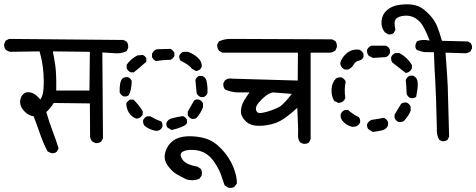

<svg xmlns="http://www.w3.org/2000/svg" viewBox="-31 -742 2253 908"><path d="M421 -65 405 -73Q394 -85 395 -103L394 -253L223 -255Q208 -230 188 -212Q202 -163 217.5 -123Q233 -83 246 -40L238 -25Q227 -15 211 -18L194 -26Q173 -66 158.5 -108.5Q144 -151 128 -192Q103 -195 83 -217Q63 -239 64 -261.5Q65 -284 79 -297Q93 -310 115 -304.5Q137 -299 160 -271Q173 -291 175 -323.5Q177 -356 175 -388.5Q173 -421 168 -448Q163 -475 156 -499L18 -497Q6 -499 -4 -507Q-13 -518 -11 -535L-4 -550L12 -558L553 -553L568 -545Q577 -533 575 -516L568 -500Q539 -486 502 -491L453 -494L456 -88L448 -73Q438 -64 421 -65ZM392 -314 394 -497 219 -499Q225 -469 230.5 -432Q236 -395 235 -314Z M1047 145 1031 134Q1023 109 1014 84Q1005 59 985.5 29Q966 -1 942 -16Q918 -31 883.5 -33Q849 -35 832 -24Q815 -13 831.5 12Q848 37 903 46L919 57Q927 72 922 90L911 104Q884 115 852 107Q827 95 804 81.5Q781 68 761 39.5Q741 11 751 -23Q761 -57 787.5 -76.5Q814 -96 856.5 -97.5Q899 -99 939.5 -87.5Q980 -76 1017 -37Q1054 2 1072.5 48.5Q1091 95 1089 126L1078 141Q1065 150 1047 145ZM709 -123Q676 -127 652 -148Q644 -159 646 -174Q652 -187 665 -192H680Q705 -177 732 -167Q739 -157 737 -143Q732 -130 720 -125ZM781 -127 762 -138Q754 -147 756 -161Q763 -176 777 -181Q804 -189 834 -193Q847 -188 853 -176V-159Q843 -142 781 -127ZM876 -180Q863 -185 857 -197V-214L887 -267Q896 -274 910 -271Q923 -266 929 -254V-235Q919 -208 899 -185Q891 -178 876 -180ZM616 -181Q601 -183 584.5 -201.5Q568 -220 566 -252Q572 -265 585 -271H600Q625 -247 644 -216V-201Q638 -188 625 -183ZM918 -283Q905 -288 899 -301L893 -364Q898 -377 910 -383H925Q940 -377 945 -362Q952 -334 950 -301Q945 -288 932 -283ZM554 -286Q540 -292 535 -305Q533 -352 547 -370Q558 -379 574 -377Q587 -372 592 -359Q591 -315 578 -292Q569 -284 554 -286ZM587 -400Q574 -406 568 -419V-436Q589 -465 619 -480L644 -482Q657 -477 661 -465V-450Q634 -426 602 -400ZM896 -406 876 -417Q866 -434 823 -455Q815 -465 817 -479Q823 -492 836 -497H857Q884 -488 904.5 -469Q925 -450 923 -426Q918 -413 905 -408ZM707 -453Q694 -459 688 -472V-488Q696 -504 710 -509L775 -511Q788 -505 794 -491V-478Q788 -465 775 -459Q741 -459 707 -453Z M1403 -62 1388 -69Q1377 -84 1378.5 -106Q1380 -128 1375 -232Q1313 -175 1274 -161Q1235 -147 1193.5 -147Q1152 -147 1129.5 -170Q1107 -193 1108.5 -218Q1110 -243 1122 -264Q1134 -285 1149 -305H1090Q1059 -307 1033 -319Q1024 -330 1025 -348L1033 -362Q1048 -374 1067 -370L1377 -361L1378 -493H1021L1006 -501Q995 -514 996 -531L1004 -546Q1033 -560 1069 -558L1539 -556L1555 -548Q1564 -535 1562 -519L1555 -503Q1544 -495 1531 -493H1438V-84L1431 -69Q1420 -60 1403 -62ZM1293 -238Q1317 -256 1349 -298L1260 -305Q1241 -301 1224.5 -288Q1208 -275 1191.5 -255.5Q1175 -236 1180.5 -220Q1186 -204 1207.5 -208Q1229 -212 1250.5 -219.5Q1272 -227 1293 -238Z M2060 -74 2046 -81Q2033 -104 2035 -134Q2031 -305 2027.5 -357Q2024 -409 2021 -495Q1993 -495 1979.5 -495.5Q1966 -496 1940 -506Q1931 -516 1934 -531L1940 -546Q1964 -558 2001 -550Q1975 -617 1956 -637Q1937 -657 1917.5 -663.5Q1898 -670 1875.5 -667Q1853 -664 1841.5 -652.5Q1830 -641 1839 -601L1831 -586Q1821 -578 1806 -579L1789 -589Q1770 -614 1773.5 -644.5Q1777 -675 1799 -694Q1821 -713 1852 -718Q1883 -723 1909 -721Q1935 -719 1955.5 -708.5Q1976 -698 2000 -672.5Q2024 -647 2035.5 -619.5Q2047 -592 2059 -549L2181 -546L2194 -539Q2203 -528 2201 -513L2194 -499Q2184 -492 2173 -490L2076 -493Q2085 -371 2086.5 -332Q2088 -293 2093 -96L2086 -81Q2076 -73 2060 -74ZM1733 -118 1712 -130Q1703 -140 1705 -155Q1712 -169 1726 -175Q1755 -179 1784 -185Q1798 -179 1804 -165V-149Q1796 -131 1779 -126.5Q1762 -122 1733 -118ZM1635 -142Q1608 -148 1588 -171Q1578 -185 1580 -202Q1586 -216 1600 -222H1615Q1640 -200 1666 -188Q1674 -178 1672 -163Q1666 -149 1652 -144ZM1854 -165Q1840 -171 1835 -185V-200L1866 -251Q1876 -259 1892 -257Q1906 -251 1911 -237V-218Q1901 -193 1880 -171Q1870 -163 1854 -165ZM1570 -255 1549 -265Q1535 -290 1537 -320.5Q1539 -351 1557 -370Q1569 -378 1584 -376Q1598 -370 1604 -356Q1596 -323 1602 -278Q1596 -262 1580 -257ZM1911 -278Q1897 -284 1892 -298Q1891 -334 1888 -364Q1894 -378 1907 -384H1923Q1941 -376 1944 -355Q1947 -334 1937 -284Q1927 -276 1911 -278ZM1888 -397 1825 -446Q1817 -456 1819 -472Q1825 -486 1839 -491H1858Q1895 -471 1917 -435V-419Q1911 -405 1897 -399ZM1600 -413Q1586 -419 1580 -433L1578 -444Q1584 -469 1608.5 -490Q1633 -511 1668 -507Q1682 -501 1688 -487V-472Q1682 -458 1666 -455Q1650 -452 1641.5 -436.5Q1633 -421 1615 -413ZM1733 -468 1712 -479Q1703 -491 1705 -507Q1712 -521 1726 -526H1794Q1808 -520 1813 -507V-491Q1807 -477 1794 -472Z"/></svg>

Font: NaniFont Regular
Style: Regular
Weight: 400
Designer: Nanigashitei
Version: Version 1.036